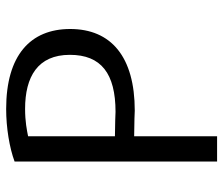

<svg xmlns="http://www.w3.org/2000/svg" viewBox="-72 -668 742 639"><g transform="rotate(-90 299.5 -349.0)"><path d="M436 -488C436 -384 374 -336 246 -336C238 -336 228 -337 219 -337C201 -337 184 -338 165 -338V-627C185 -631 214 -637 256 -637C363 -637 436 -595 436 -488ZM522 -487C522 -619 435 -700 256 -700C193 -700 127 -689 81 -672V2H165V-274C185 -274 204 -273 224 -273C233 -273 242 -272 250 -272C430 -272 522 -351 522 -487Z"/></g></svg>

Font: Repo
Style: Regular
Weight: 400
Designer: Stefan Peev
Foundry: Context Ltd
Version: Version 0.000